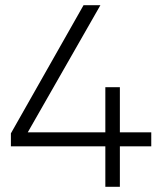

<svg xmlns="http://www.w3.org/2000/svg" viewBox="-20 -720 640 740"><path d="M386 0V-156H22V-206L302 -700H367L87 -210H386V-384H442V-210H563V-156H442V0Z"/></svg>

Font: Geologica Cursive Thin
Style: Regular
Weight: 250
Designer: Sindre Bremnes, Frode Helland
Foundry: Monokrom Skriftforlag AS
Version: Version 1.010;gftools[0.9.28]